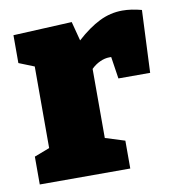

<svg xmlns="http://www.w3.org/2000/svg" viewBox="-68 -617 633 679"><g transform="rotate(-10 249.0 -277.5)"><path d="M484 -545 474 -321H360L348 -400H341Q325 -400 307.5 -392Q290 -384 276 -370V-122L346 -100V0H21V-100L76 -121V-414L21 -436V-536L232 -546L250 -477Q293 -516 332.5 -535.5Q372 -555 415 -555Q447 -555 484 -545Z"/></g></svg>

Font: Bitter Pro Black
Style: Regular
Weight: 900
Designer: Sol Matas, and Bitter project Authors
Foundry: Sol Matas
Version: Version 1.010